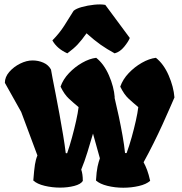

<svg xmlns="http://www.w3.org/2000/svg" viewBox="-20 -854 839 884"><path d="M547.9 10.3Q509.3 10.3 474.6 1.7Q439.9 -6.8 421.9 -22.9Q424.3 -64.5 429.2 -86.9Q434.1 -109.4 439.9 -125L408.2 -238.8Q396 -197.3 382.8 -154.1Q369.6 -110.8 354 -73.2Q361.3 -52.7 361.3 -21Q352.1 -5.9 322 2Q292 9.8 256.8 9.8Q220.2 9.8 185.5 1.5Q150.9 -6.8 133.3 -22.9Q137.2 -73.2 140.9 -96.4Q144.5 -119.6 152.3 -138.2L77.6 -338.4L2.4 -472.7Q2.4 -499.5 22.7 -522.9Q43 -546.4 72.5 -561Q102.1 -575.7 129.4 -575.7Q156.7 -575.7 179.9 -565.4Q203.1 -555.2 214.8 -533.7Q216.3 -523.4 222.2 -492.9Q228 -462.4 236.6 -419.4Q245.1 -376.5 253.9 -327.9Q262.7 -279.3 270.5 -232.7Q278.3 -186 282.7 -148.9L289.1 -148.4Q300.8 -181.6 311.5 -221.2Q322.3 -260.7 330.6 -298.1Q338.9 -335.4 341.8 -360.8Q319.3 -379.4 297.6 -399.4Q275.9 -419.4 258.8 -455.1Q270.5 -488.8 297.6 -517.3Q324.7 -545.9 358.2 -564.9Q391.6 -584 422.9 -587.9Q459 -559.1 481.7 -506.8Q504.4 -454.6 508.3 -405.3L507.3 -404.8Q517.1 -364.3 526.9 -318.4Q536.6 -272.5 544.4 -228.5Q552.2 -184.6 555.7 -149.4H563Q575.2 -182.6 586.2 -221.9Q597.2 -261.2 605.5 -298.3Q613.8 -335.4 616.7 -360.8Q594.2 -379.4 572.5 -399.4Q550.8 -419.4 533.7 -455.1Q545.4 -488.8 572.5 -517.3Q599.6 -545.9 633.1 -564.9Q666.5 -584 697.8 -587.9Q733.9 -559.1 756.6 -506.8Q779.3 -454.6 783.2 -405.3Q775.9 -388.7 761.7 -356Q747.6 -323.2 728.5 -281.5Q709.5 -239.7 687 -194.6Q664.6 -149.4 641.1 -106.9Q649.9 -90.8 657.5 -70.6Q665 -50.3 671.4 -21.5Q653.3 -5.4 619.1 2.4Q585 10.3 547.9 10.3ZM290 -608.4Q242.2 -629.9 221.2 -668Q253.9 -701.2 275.9 -735.8Q297.9 -770.5 318.8 -804.2Q330.6 -814.5 357.2 -821.8Q383.8 -829.1 413.8 -832.3Q443.8 -835.4 464.8 -831.5L577.6 -679.2Q571.3 -662.6 551.8 -638.7Q532.2 -614.7 507.8 -608.4Q472.2 -627.9 443.6 -647.9Q415 -668 378.4 -700.7Q356 -668.9 337.6 -649.4Q319.3 -629.9 290 -608.4Z"/></svg>

Font: Fruktur
Style: Regular
Weight: 400
Designer: Viktoriya Grabowska, Eben Sorkin
Foundry: Viktoriya Grabowska
Version: Version 1.008; ttfautohint (v1.8.4.7-5d5b)